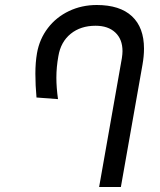

<svg xmlns="http://www.w3.org/2000/svg" viewBox="-20 -748 640 768"><path d="M470 -543.5Q470 -591 441.2 -618Q412.5 -645 362.5 -645Q302.5 -645 262.8 -612.8Q223 -580.5 213.5 -523.5Q205.5 -479.5 205.5 -437Q205.5 -398.5 212 -351.5L126 -358Q121.5 -407 121.5 -453Q121.5 -498 128 -535.5Q138 -592 171.5 -635.8Q205 -679.5 256 -703.8Q307 -728 367 -728Q459.5 -728 507.8 -683Q556 -638 556 -553.5Q556 -524 550 -489.5L463.5 0H376.5L467.5 -515.5Q470 -532 470 -543.5Z"/></svg>

Font: JuliaMono MediumItalic
Style: Regular
Weight: 500
Italic angle: -9°
Monospace: yes
Designer: cormullion
Foundry: corm
Version: Version 0.049; ttfautohint (v1.8.4)